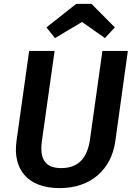

<svg xmlns="http://www.w3.org/2000/svg" viewBox="-20 -953 688 988"><path d="M263 -757 402 -840 520 -757 571 -812 451 -933H372L219 -812ZM638 -691H507L443 -235C429 -138 382 -88 295 -88C213 -88 182 -134 196 -230L261 -691H130L65 -228C45 -86 118 15 287 15C452 15 553 -85 573 -224Z"/></svg>

Font: Fira Sans Medium
Style: Italic
Weight: 500
Italic angle: -8°
Designer: bBox Type GmbH & Carrois Corporate GbR & Edenspiekermann AG
Foundry: bBox Type GmbH & Carrois Corporate GbR & Edenspiekermann AG
Version: Version 4.301;PS 004.301;hotconv 1.0.88;makeotf.lib2.5.64775